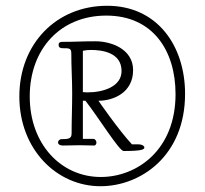

<svg xmlns="http://www.w3.org/2000/svg" viewBox="-20 -578 710 665"><path d="M621 -253C621 -418 526 -558 351 -558C175 -558 47 -426 47 -244C47 -60 177 67 328 67C466 67 621 -37 621 -253ZM588 -252C588 -58 454 35 329 35C192 35 83 -78 83 -244C83 -409 190 -524 348 -524C510 -524 588 -402 588 -252ZM276 -229C322 -170 393 -55 408 -55C470 -55 480 -60 480 -67C480 -72 473 -78 459 -78H437C389 -130 321 -229 321 -229C371 -229 441 -256 441 -335C441 -409 364 -435 311 -435C258 -435 243 -433 196 -433C185 -433 183 -428 183 -423C183 -416 186 -411 197 -411C221 -411 227 -411 227 -392C227 -343 230 -304 230 -255C230 -206 228 -164 228 -116C228 -98 218 -96 193 -96C185 -96 181 -89 181 -85C181 -79 186 -74 199 -74C215 -74 241 -75 257 -75C273 -75 289 -74 306 -74C312 -74 314 -81 314 -84C314 -90 310 -97 303 -97H267V-229ZM401 -332C401 -279 340 -258 282 -258C280 -258 268 -259 267 -259V-402C267 -402 279 -405 295 -405C332 -405 401 -397 401 -332Z"/></svg>

Font: Life Savers
Style: Regular
Weight: 400
Designer: Pablo Impallari, Rodrigo Fuenzalida, Brenda Gallo
Foundry: Pablo Impallari, Rodrigo Fuenzalida, Brenda Gallo
Version: Version 3.000